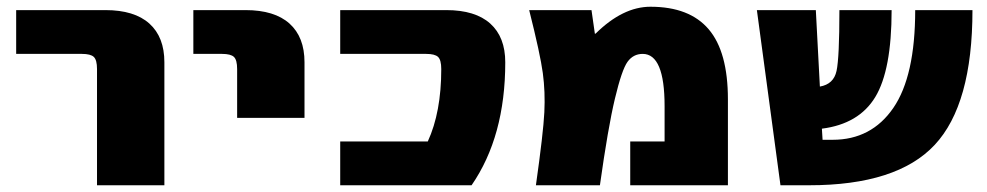

<svg xmlns="http://www.w3.org/2000/svg" viewBox="-20 -550 2930 570"><path d="M28 -390V-520H293Q379 -520 423.5 -480Q468 -440 468 -365V0H268V-345Q268 -372 258.5 -381Q249 -390 223 -390Z M554 -390V-520H709Q795 -520 839.5 -480Q884 -440 884 -365V-200H684V-345Q684 -372 674.5 -381Q665 -390 639 -390Z M1305 -520Q1391 -520 1435.5 -480Q1480 -440 1480 -365Q1480 -145 1380 0H990V-130H1250Q1290 -217 1290 -345Q1290 -372 1280.5 -381Q1271 -390 1245 -390H990V-520Z M1746 -450H1748Q1829 -530 1911 -530Q2027 -530 2084 -463Q2141 -396 2141 -255V0H1851V-130H1953V-235Q1953 -390 1888 -390Q1860 -390 1843 -366.5Q1826 -343 1805.5 -257Q1785 -171 1761 0H1571Q1593 -156 1596 -216.5Q1599 -277 1591.5 -333Q1584 -389 1551 -520H1736Z M2297 0 2227 -520H2402L2414 -293Q2455 -300 2463.5 -339.5Q2472 -379 2472 -520H2627Q2627 -342 2578.5 -262Q2530 -182 2420 -168L2422 -135H2452Q2567 -135 2632 -229.5Q2697 -324 2697 -520H2867Q2867 -240 2755 -120Q2643 0 2382 0Z"/></svg>

Font: M PLUS 1p Black
Style: Regular
Weight: 900
Version: Version 1.061